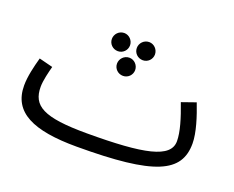

<svg xmlns="http://www.w3.org/2000/svg" viewBox="-104 -786 1200 984"><g transform="rotate(20 496.5 -294.5)"><path d="M421 -511C448 -511 470 -533 470 -560C470 -587 448 -610 421 -610C393 -610 371 -587 371 -560C371 -533 393 -511 421 -511ZM557 -511C584 -511 606 -533 606 -560C606 -587 584 -610 557 -610C529 -610 507 -587 507 -560C507 -533 529 -511 557 -511ZM489 -401C516 -401 538 -423 538 -450C538 -477 516 -500 489 -500C461 -500 439 -477 439 -450C439 -423 461 -401 489 -401ZM390 21C816 21 943 -39 943 -197C943 -257 916 -338 891 -403L814 -376C843 -300 864 -231 864 -181C864 -89 727 -61 416 -61C178 -61 112 -101 112 -205C112 -239 125 -290 133 -320L58 -339C44 -289 30 -231 30 -182C30 -36 152 21 390 21Z"/></g></svg>

Font: Noto Sans Arabic
Style: Regular
Weight: 400
Designer: Monotype Design Team, Nadine Chahine, Nizar Qandah and Khaled Hosny
Foundry: Monotype Imaging Inc.
Version: Version 2.012